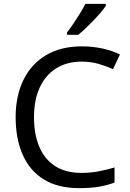

<svg xmlns="http://www.w3.org/2000/svg" viewBox="-20 -964 672 994"><path d="M403 -645Q327 -645 271.5 -610.5Q216 -576 186 -511.5Q156 -447 156 -357Q156 -269 183.5 -204Q211 -139 265.5 -104Q320 -69 402 -69Q449 -69 491 -77Q533 -85 573 -97V-19Q533 -4 490.5 3Q448 10 389 10Q280 10 207 -35Q134 -80 97.5 -163Q61 -246 61 -358Q61 -466 100.5 -548.5Q140 -631 217 -677.5Q294 -724 404 -724Q459 -724 510 -713Q561 -702 601 -682L565 -606Q532 -621 491.5 -633Q451 -645 403 -645ZM528 -934Q519 -920 502 -900Q485 -880 464.5 -858.5Q444 -837 423.5 -817.5Q403 -798 385 -784H327V-796Q342 -815 359.5 -841Q377 -867 394 -894.5Q411 -922 422 -944H528Z"/></svg>

Font: Noto Sans Cham
Style: Regular
Weight: 400
Designer: Monotype Design Team
Foundry: Monotype Imaging Inc.
Version: Version 2.002